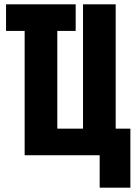

<svg xmlns="http://www.w3.org/2000/svg" viewBox="-20 -718 640 888"><path d="M441 150H583V-123H515V-698H364V-123H245V-575H330V-698H8V-575H94V0H441Z"/></svg>

Font: IBM Plex Mono
Style: Bold
Weight: 700
Monospace: yes
Designer: Mike Abbink, Paul van der Laan, Pieter van Rosmalen
Foundry: Bold Monday
Version: Version 2.004